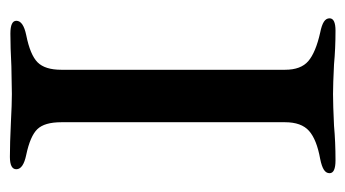

<svg xmlns="http://www.w3.org/2000/svg" viewBox="-175 -519 698 388"><g transform="rotate(-90 174.0 -325.0)"><path d="M18 -8Q18 -15 25 -19.5Q32 -24 47 -27Q86 -34 103.5 -49.5Q121 -65 121 -98V-550Q121 -584 107 -598.5Q93 -613 55 -621Q26 -627 26 -641Q26 -654 51 -654Q78 -654 120 -652Q158 -650 178 -650L234 -651Q272 -653 300 -653Q326 -653 326 -641Q326 -627 297 -621Q257 -613 242 -598Q227 -583 227 -550V-98Q227 -66 244.5 -51Q262 -36 302 -27Q317 -24 324 -19.5Q331 -15 331 -8Q331 4 306 4Q270 4 238 1Q198 -1 178 -1Q156 -1 114 1Q81 4 44 4Q18 4 18 -8Z"/></g></svg>

Font: EB Garamond Medium
Style: Regular
Weight: 500
Designer: Georg Duffner and Octavio Pardo
Foundry: Georg Duffner
Version: Version 1.000